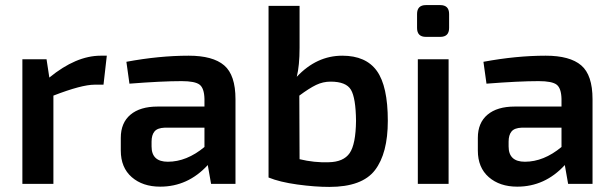

<svg xmlns="http://www.w3.org/2000/svg" viewBox="-20 -723 2414 755"><path d="M376 -504H400L387 -390H352Q301 -390 190 -347V0H68V-490H163L174 -418Q279 -504 376 -504Z M722 -504Q817 -504 861.5 -466Q906 -428 906 -333V0H810L797 -74Q719 11 610 11Q541 11 498 -26.5Q455 -64 455 -131V-181Q455 -240 493 -272Q531 -304 600 -304H784V-334Q783 -376 765 -390Q747 -404 694 -404Q617 -404 489 -394L477 -480Q606 -504 722 -504ZM576 -147Q576 -87 640 -87Q714 -87 784 -145V-221H628Q599 -220 587.5 -206Q576 -192 576 -166Z M1326 -504Q1419 -504 1462 -444Q1505 -384 1505 -248Q1505 -120 1454.5 -54Q1404 12 1275 12Q1218 12 1149 2.5Q1080 -7 1036 -25V-700H1158V-535Q1158 -465 1147 -421Q1225 -504 1326 -504ZM1272 -85Q1331 -86 1355 -121Q1379 -156 1380 -248Q1379 -338 1360 -370Q1341 -402 1280 -402Q1250 -402 1223 -389Q1196 -376 1157 -347L1158 -97Q1216 -83 1272 -85Z M1711 -703Q1746 -703 1746 -668V-613Q1746 -578 1711 -578H1655Q1620 -578 1620 -613V-668Q1620 -703 1655 -703ZM1744 -490V0H1623V-490Z M2126 -504Q2221 -504 2265.5 -466Q2310 -428 2310 -333V0H2214L2201 -74Q2123 11 2014 11Q1945 11 1902 -26.5Q1859 -64 1859 -131V-181Q1859 -240 1897 -272Q1935 -304 2004 -304H2188V-334Q2187 -376 2169 -390Q2151 -404 2098 -404Q2021 -404 1893 -394L1881 -480Q2010 -504 2126 -504ZM1980 -147Q1980 -87 2044 -87Q2118 -87 2188 -145V-221H2032Q2003 -220 1991.5 -206Q1980 -192 1980 -166Z"/></svg>

Font: Exo 2 Semi Bold
Style: Regular
Weight: 600
Designer: Natanael Gama
Version: Version 1.001;PS 001.001;hotconv 1.0.88;makeotf.lib2.5.64775